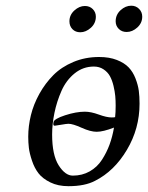

<svg xmlns="http://www.w3.org/2000/svg" viewBox="-20 -637 514 667"><path d="M161.1 -169.9Q161.1 -98.6 183.8 -62.7Q206.5 -26.9 232.9 -26.9Q265.6 -26.9 291.7 -41.7Q317.9 -56.6 334.2 -82Q350.6 -107.4 360.6 -134.8Q370.6 -162.1 376 -193.8Q338.4 -179.2 315.9 -179.2Q294.4 -179.2 263.7 -193.1Q232.9 -207 217.8 -207Q211.4 -207 192.1 -203.6Q172.9 -200.2 169.9 -200.2Q163.1 -200.2 166 -212.9Q168 -224.1 206.3 -236.6Q244.6 -249 274.9 -249Q295.9 -249 323.2 -239Q350.6 -229 368.2 -229Q376 -229 379.9 -230Q381.8 -246.1 381.8 -270Q381.8 -287.6 380.4 -303.5Q378.9 -319.3 374.3 -338.9Q369.6 -358.4 361.8 -372.6Q354 -386.7 339.6 -396.2Q325.2 -405.8 306.2 -405.8Q268.6 -405.8 239.3 -382.1Q210 -358.4 193.6 -321.3Q177.2 -284.2 169.2 -245.1Q161.1 -206.1 161.1 -169.9ZM78.1 -162.1Q78.1 -199.2 87.4 -237.1Q96.7 -274.9 116.9 -311.3Q137.2 -347.7 165.3 -376Q193.4 -404.3 234.6 -421.6Q275.9 -439 324.2 -439Q359.9 -439 386 -428.7Q412.1 -418.5 427 -402.8Q441.9 -387.2 450.7 -364.5Q459.5 -341.8 462.2 -321.5Q464.8 -301.3 464.8 -276.9Q464.8 -190.4 420.9 -116.5Q377 -42.5 310.1 -8.8Q274.9 9.8 217.8 9.8Q181.6 9.8 154.8 -3.4Q127.9 -16.6 113.8 -34.9Q99.6 -53.2 91.1 -78.9Q82.5 -104.5 80.3 -123.3Q78.1 -142.1 78.1 -162.1ZM274.9 -616.2Q291.5 -616.2 302.2 -605.5Q313 -594.7 313 -579.1Q313 -556.2 295.7 -540.5Q278.3 -524.9 258.8 -524.9Q242.2 -524.9 231.7 -535.6Q221.2 -546.4 221.2 -563Q221.2 -585 238.3 -600.6Q255.4 -616.2 274.9 -616.2ZM436 -617.2Q452.1 -617.2 463.1 -606.2Q474.1 -595.2 474.1 -579.1Q474.1 -557.1 457 -541.5Q439.9 -525.9 419.9 -525.9Q403.3 -525.9 392.6 -536.6Q381.8 -547.4 381.8 -563Q381.8 -585.9 398.9 -601.6Q416 -617.2 436 -617.2Z"/></svg>

Font: Common Serif News
Style: Italic
Weight: 450
Italic angle: -12°
Designer: Philipp H. Poll, Khaled Hosny
Foundry: Stefan Peev, Context Ltd.
Version: Version 1.026